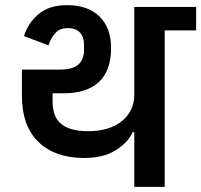

<svg xmlns="http://www.w3.org/2000/svg" viewBox="-20 -725 781 745"><path d="M501 -212H495Q475 -170 427.5 -141Q380 -112 306 -112Q194 -112 129.5 -174Q65 -236 65 -354V-455H212Q263 -455 284.5 -475Q306 -495 306 -530V-550Q306 -582 290 -599Q274 -616 243 -616Q214 -616 196.5 -598.5Q179 -581 168 -549L73 -585Q89 -636 130 -670.5Q171 -705 240 -705Q321 -705 366 -661Q411 -617 411 -539Q411 -451 364 -407Q317 -363 227 -363H184V-332Q184 -305 191 -283.5Q198 -262 214 -247Q230 -232 257 -224Q284 -216 323 -216Q365 -216 398 -226.5Q431 -237 454 -256Q477 -275 489 -300.5Q501 -326 501 -355V-698H741V-607H619V0H501Z"/></svg>

Font: IBM Plex Sans Devanagari SemiBold
Style: Regular
Weight: 600
Designer: Mike Abbink, Paul van der Laan, Pieter van Rosmalen, Erin McLaughlin
Foundry: Bold Monday
Version: Version 1.1